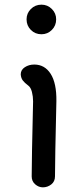

<svg xmlns="http://www.w3.org/2000/svg" viewBox="-20 -792 337 824"><path d="M94 -709Q94 -735 112.5 -753.5Q131 -772 158 -772Q184 -772 202.5 -753.5Q221 -735 221 -709Q221 -682 202.5 -663.5Q184 -645 158 -645Q131 -645 112.5 -663.5Q94 -682 94 -709ZM116 -35Q116 -105 122 -357Q122 -378 117 -397.5Q112 -417 101 -425Q86 -436 78 -446.5Q70 -457 69 -473Q69 -492 86.5 -503.5Q104 -515 127 -515Q172 -515 197.5 -475Q223 -435 222 -358Q216 -102 216 -35Q216 -13 200 -0.5Q184 12 164 12Q146 12 131 -1Q116 -14 116 -35Z"/></svg>

Font: Tsukimi Rounded SemiBold
Style: Regular
Weight: 600
Designer: Takashi Funayama
Foundry: Takashi Funayama
Version: Version 1.032; ttfautohint (v1.8.3)